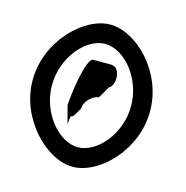

<svg xmlns="http://www.w3.org/2000/svg" viewBox="-83 -791 653 673"><g transform="rotate(15 243.5 -454.0)"><path d="M24 -454C24 -312 144 -196 237 -196C333 -196 450 -312 450 -454C450 -597 333 -712 237 -712C144 -712 24 -597 24 -454ZM94 -454C94 -556 169 -642 237 -642C307 -642 381 -556 381 -454C381 -353 307 -267 237 -267C169 -267 94 -353 94 -454ZM165 -401 182 -336C182 -332 184 -366 187 -366C192 -366 196 -370 198 -374L214 -401C214 -430 246 -455 264 -455L289 -498C298 -502 306 -516 306 -536C306 -557 296 -576 278 -577H211C185 -577 167 -441 165 -401Z"/></g></svg>

Font: Ampere
Style: SuCnd
Weight: 400
Version: Version 1